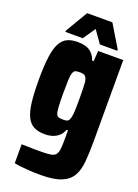

<svg xmlns="http://www.w3.org/2000/svg" viewBox="-203 -908 924 1287"><g transform="rotate(20 259.5 -265.0)"><path d="M261 298Q221 298 186.5 296Q152 294 123.5 291Q95 288 72 283V148Q95 148 116.5 149Q138 150 162.5 150Q187 150 214 150Q257 150 281.5 145.5Q306 141 316.5 126Q327 111 329.5 83Q332 55 332 8V-46H322Q312 -19 293.5 -2Q275 15 250 23.5Q225 32 193 32Q146 32 114.5 15.5Q83 -1 65 -39Q47 -77 39.5 -140Q32 -203 32 -297Q32 -396 40.5 -460Q49 -524 68 -560Q87 -596 117.5 -610.5Q148 -625 193 -625Q224 -625 249.5 -617.5Q275 -610 294 -591Q313 -572 325 -540H335L340 -615H519V-40Q519 45 513.5 109Q508 173 483.5 214.5Q459 256 406.5 277Q354 298 261 298ZM276 -102Q301 -102 311 -109.5Q321 -117 326 -143Q330 -158 331 -190Q332 -222 332 -270Q332 -314 331 -344.5Q330 -375 329 -388Q324 -419 313 -429Q302 -439 276 -439Q254 -439 243.5 -435.5Q233 -432 226.5 -415Q220 -398 218.5 -364.5Q217 -331 217 -270Q217 -210 219 -175Q221 -140 227 -124.5Q233 -109 244.5 -105.5Q256 -102 276 -102ZM90 -660V-669L184 -828H364L460 -669V-660H336L274 -748L214 -660Z"/></g></svg>

Font: Farlight84_Sys_V01
Style: Bold
Weight: 700
Designer: Monotype Design Team, Nadine Chahine and Nizar Qandah
Foundry: Monotype Imaging Inc.
Version: Version 2.004;October 31, 2024;FontCreator 14.0.0.2814 64-bi